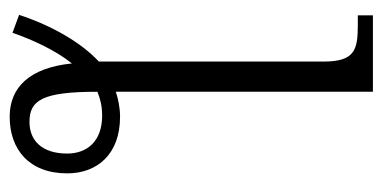

<svg xmlns="http://www.w3.org/2000/svg" viewBox="-222 -578 810 407"><g transform="rotate(90 183.5 -375.0)"><path d="M12 -10 50 4C65 -39 87 -87 115 -122C124 -33 165 10 228 10C297 10 348 -31 348 -112C348 -175 308 -224 228 -224C209 -224 190 -220 175 -215V-760H13V-728H34C87 -728 111 -721 111 -655V-179C71 -142 35 -80 12 -10ZM239 -32C193 -32 175 -59 175 -176C190 -182 205 -186 226 -186C280 -186 306 -154 306 -112C306 -59 279 -32 239 -32Z"/></g></svg>

Font: Noto Serif Light
Style: Regular
Weight: 300
Designer: Monotype Design Team
Foundry: Monotype Imaging Inc.
Version: Version 2.013